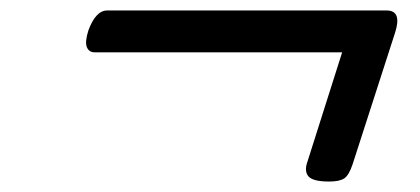

<svg xmlns="http://www.w3.org/2000/svg" viewBox="-20 -498 803 367"><path d="M609 -151Q578 -151 569.5 -161Q561 -171 568 -190L634 -398H161Q150 -398 146 -408Q142 -418 149 -440Q163 -478 185 -478H719Q749 -478 735 -435L654 -184Q647 -163 638 -157Q629 -151 609 -151Z"/></svg>

Font: Playwrite DE LA
Style: Regular
Weight: 400
Designer: Veronika Burian, José Scaglione
Foundry: TypeTogether
Version: Version 1.002